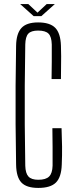

<svg xmlns="http://www.w3.org/2000/svg" viewBox="-20 -915 368 942"><path d="M168 7Q110 7 85 -19.5Q60 -46 59 -107Q57 -211 56.5 -305.5Q56 -400 56.5 -494Q57 -588 59 -691Q60 -750 85 -777.5Q110 -805 167 -805Q225 -805 251 -778.5Q277 -752 279 -691Q280 -671 280 -640Q280 -609 279.5 -578Q279 -547 279 -527H233Q234 -568 234 -612Q234 -656 234 -697Q233 -735 218 -750Q203 -765 167 -765Q133 -765 119 -750Q105 -735 104 -697Q102 -591 101.5 -495.5Q101 -400 101.5 -304Q102 -208 104 -102Q105 -65 119.5 -49Q134 -33 168 -33Q205 -33 221 -49Q237 -65 238 -102Q238 -146 238 -193.5Q238 -241 237 -286H282Q284 -239 284.5 -196.5Q285 -154 283 -107Q281 -46 254.5 -19.5Q228 7 168 7ZM79 -895H119L164 -853L209 -895H249L183 -836H145Z"/></svg>

Font: Big Shoulders Display Light
Style: Regular
Weight: 300
Designer: Patric King
Foundry: XO Type Co
Version: Version 1.000; ttfautohint (v1.8.2)